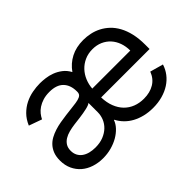

<svg xmlns="http://www.w3.org/2000/svg" viewBox="-93 -826 1110 1110"><g transform="rotate(-45 462.5 -270.5)"><path d="M647.7 11.4Q610.8 11.4 578.7 3.6Q546.5 -4.3 520.1 -18.6Q493.6 -33 473.4 -53.6Q453.1 -74.2 440.3 -99.4H437.5Q429.7 -76.7 410.7 -56.3Q391.7 -35.9 365.1 -20.4Q338.4 -5 305.8 3.9Q273.1 12.8 237.2 12.8Q198.5 12.8 164.4 1.6Q130.3 -9.6 105.3 -31.1Q80.3 -52.6 65.7 -83.8Q51.1 -115.1 51.1 -154.8Q51.1 -186.1 59.8 -209.2Q68.5 -232.2 83.6 -249.1Q98.7 -266 119.1 -277.2Q139.6 -288.4 163 -295.8Q186.4 -303.3 212 -307.7Q237.6 -312.1 262.8 -315.3Q300.1 -320.3 326.7 -323Q353.3 -325.6 370.4 -330.1Q387.4 -334.5 395.4 -342.3Q403.4 -350.1 403.4 -365.1V-367.9Q403.4 -420.1 374.6 -449.4Q345.9 -478.7 288.4 -478.7Q258.5 -478.7 235.3 -471.4Q212 -464.1 194.4 -452.4Q176.8 -440.7 165.1 -426Q153.4 -411.2 146.3 -396.3L66.8 -424.7Q82.7 -462 107.4 -486.7Q132.1 -511.4 161.4 -525.9Q190.7 -540.5 222.7 -546.5Q254.6 -552.6 285.5 -552.6Q305 -552.6 329.5 -549.5Q354 -546.5 378.7 -537.3Q403.4 -528.1 426 -511Q448.5 -494 463.8 -465.6Q492.9 -507.1 536.8 -529.8Q580.6 -552.6 639.2 -552.6Q667.6 -552.6 696 -546.5Q724.4 -540.5 750.5 -527Q776.6 -513.5 799 -492.4Q821.4 -471.2 838.1 -440.9Q854.8 -410.5 864.2 -370.6Q873.6 -330.6 873.6 -279.8V-244.3H477.6Q479 -200.6 492.2 -167.1Q505.3 -133.5 527.7 -110.6Q550.1 -87.7 580.6 -75.8Q611.2 -63.9 647.7 -63.9Q697.1 -63.9 732.6 -85.2Q768.1 -106.5 784.1 -149.1L865.1 -126.4Q855.5 -95.5 835.9 -70.1Q816.4 -44.7 788.4 -26.6Q760.3 -8.5 724.8 1.4Q689.3 11.4 647.7 11.4ZM250 -62.5Q287.3 -62.5 315.9 -74Q344.5 -85.6 364 -104.4Q383.5 -123.2 393.5 -147.5Q403.4 -171.9 403.4 -197.4V-274.1Q399.9 -269.9 390.3 -266.2Q380.7 -262.4 367.5 -259.4Q354.4 -256.4 339 -253.7Q323.5 -251.1 308.6 -249.1Q293.7 -247.2 280.5 -245.6Q267.4 -244 258.5 -242.9Q234 -239.7 211.6 -233.8Q189.3 -228 172.2 -217.5Q155.2 -207 145.1 -190.9Q134.9 -174.7 134.9 -150.6Q134.9 -128.9 143.5 -112.4Q152 -95.9 167.4 -84.7Q182.9 -73.5 204 -68Q225.1 -62.5 250 -62.5ZM788.4 -316.8Q788.4 -351.6 777.9 -380.9Q767.4 -410.2 747.9 -431.6Q728.3 -453.1 700.8 -465.2Q673.3 -477.3 639.2 -477.3Q603.3 -477.3 574.4 -464.1Q545.5 -451 524.7 -428.8Q503.9 -406.6 491.8 -377.5Q479.8 -348.4 477.6 -316.8Z"/></g></svg>

Font: Interop
Style: Regular
Weight: 400
Designer: Rasmus Andersson, Google, Jang Haemin
Foundry: jhaemin
Version: Version 1.008